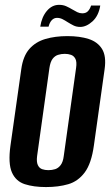

<svg xmlns="http://www.w3.org/2000/svg" viewBox="-20 -746 448 778"><path d="M166.3 12Q116.4 12 80.3 0.3Q44.1 -11.5 28.2 -47.6Q12.4 -83.8 22.4 -156.1L66.3 -466.3Q73.6 -518.8 99 -547.7Q124.4 -576.5 164.1 -588.1Q203.7 -599.7 253 -599.7Q303.2 -599.7 339.5 -588Q375.8 -576.2 393.6 -547.4Q411.3 -518.5 404 -466.3L360.5 -156.8Q350.4 -83.5 323.3 -47.3Q296.2 -11.1 256.5 0.4Q216.9 12 166.3 12ZM176.1 -56.5Q190.4 -56.5 203.4 -60.5Q216.4 -64.6 225.9 -77.2Q235.4 -89.8 238.3 -113.5L288.3 -470.8Q291.9 -495.2 285.7 -507.4Q279.5 -519.6 267.9 -523.7Q256.4 -527.8 242.5 -527.8Q228.2 -527.8 215.2 -523.7Q202.2 -519.6 193 -507.4Q183.9 -495.2 180.3 -470.8L130.3 -113.5Q127.4 -89.8 133.3 -77.2Q139.1 -64.6 150.7 -60.5Q162.2 -56.5 176.1 -56.5ZM305.1 -636.9Q289.7 -636.9 278 -642.8Q266.2 -648.7 253.5 -656.6Q243.8 -663 233.4 -668.3Q223 -673.6 211 -673.6Q198.4 -673.6 189.5 -663.9Q180.7 -654.2 176.8 -637.9H143.1Q149.1 -677.3 169.9 -701.8Q190.7 -726.4 219.5 -726.4Q235.6 -726.4 248.3 -720.7Q261 -715 273.1 -707.7Q283.5 -701.4 293.2 -696.7Q302.9 -692 313.6 -692Q328.3 -692 336.5 -700.8Q344.6 -709.5 349.2 -723.7H386.3Q379.6 -681.9 354.8 -659.4Q329.9 -636.9 305.1 -636.9Z"/></svg>

Font: Alumni Sans Thin
Style: Italic
Weight: 100
Italic angle: -8°
Designer: Robert E. Leuschke
Foundry: Robert E. Leuschke
Version: Version 1.016